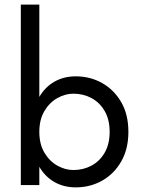

<svg xmlns="http://www.w3.org/2000/svg" viewBox="-20 -800 610 830"><path d="M535 -230Q535 -156 504 -102Q473 -48 421.5 -19Q370 10 307 10Q256 10 215.5 -13Q175 -36 150 -79V0H70V-780H150V-381Q175 -424 215.5 -447Q256 -470 307 -470Q370 -470 421.5 -441Q473 -412 504 -358.5Q535 -305 535 -230ZM454 -230Q454 -283 432.5 -320Q411 -357 375.5 -376Q340 -395 297 -395Q262 -395 228 -376Q194 -357 172 -320Q150 -283 150 -230Q150 -177 172 -140Q194 -103 228 -84Q262 -65 297 -65Q340 -65 375.5 -84Q411 -103 432.5 -140Q454 -177 454 -230Z"/></svg>

Font: Jost
Style: Regular
Weight: 400
Version: Version 3.500